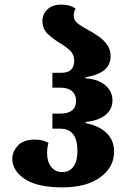

<svg xmlns="http://www.w3.org/2000/svg" viewBox="-20 -794 550 828"><path d="M249 14Q141 14 87 -22Q33 -58 33 -110Q33 -139 56.5 -165.5Q80 -192 132 -192Q164 -192 189 -178Q183 -157 183 -133Q183 -98 200.5 -75Q218 -52 249 -52Q280 -52 297 -76Q314 -100 314 -143Q314 -239 240 -239H206V-304H239Q308 -304 308 -360Q308 -385 291 -400.5Q274 -416 239 -416H206V-480H243Q274 -480 287 -494Q300 -508 300 -532Q300 -559 281.5 -576.5Q263 -594 239 -608Q210 -625 186.5 -647Q163 -669 163 -704Q163 -733 184.5 -753.5Q206 -774 243 -774Q265 -774 280 -769.5Q295 -765 306 -757Q298 -742 298 -726Q298 -707 314 -694Q330 -681 360 -665Q384 -652 406 -636.5Q428 -621 442.5 -600.5Q457 -580 457 -551Q457 -478 349 -461V-456Q403 -453 434 -426.5Q465 -400 465 -361Q465 -322 434 -297.5Q403 -273 349 -268V-263Q407 -252 439.5 -220.5Q472 -189 472 -140Q472 -73 412.5 -29.5Q353 14 249 14Z"/></svg>

Font: Noto Serif Georgian Condensed ExtraBold
Style: Regular
Weight: 800
Width: 3
Designer: Monotype Design Team, Akaki Razmadze
Foundry: Google LLC
Version: Version 2.003; ttfautohint (v1.8.4.7-5d5b)